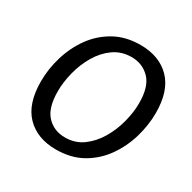

<svg xmlns="http://www.w3.org/2000/svg" viewBox="-159 -870 1041 1040"><g transform="rotate(30 361.5 -350.0)"><path d="M317 10Q200 10 131.5 -60Q63 -130 63 -270Q63 -348 86.5 -426Q110 -504 156 -568Q202 -632 271.5 -671Q341 -710 433 -710Q551 -710 619.5 -640Q688 -570 688 -432Q688 -355 665 -277Q642 -199 596 -134Q550 -69 480.5 -29.5Q411 10 317 10ZM327 -71Q390 -71 437.5 -105.5Q485 -140 517.5 -194.5Q550 -249 566.5 -312.5Q583 -376 583 -433Q583 -536 537.5 -582.5Q492 -629 424 -629Q361 -629 313 -595Q265 -561 233 -506.5Q201 -452 185 -389Q169 -326 169 -269Q169 -165 213.5 -118Q258 -71 327 -71Z"/></g></svg>

Font: Bitter Medium
Style: Italic
Weight: 500
Italic angle: -9°
Designer: Sol Matas, and Bitter project Authors
Foundry: Sol Matas
Version: Version 2.001